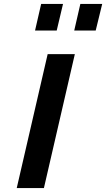

<svg xmlns="http://www.w3.org/2000/svg" viewBox="-20 -955 539 975"><path d="M268 -800C268 -800 300 -935 300 -935C300 -935 189 -935 189 -935C189 -935 158 -800 158 -800C158 -800 268 -800 268 -800ZM466 -800C466 -800 499 -935 499 -935C499 -935 388 -935 388 -935C388 -935 357 -800 357 -800C357 -800 466 -800 466 -800ZM203 0C203 0 360 -680 360 -680C360 -680 222 -680 222 -680C222 -680 65 0 65 0C65 0 203 0 203 0Z"/></svg>

Font: My Font
Style: Bold Italic
Weight: 500
Version: Version 0.001